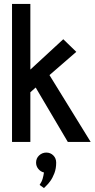

<svg xmlns="http://www.w3.org/2000/svg" viewBox="-20 -720 480 974"><path d="M181 218 203 234Q204 232 214 223Q224 214 235.5 198Q247 182 256 158.5Q265 135 265 105Q265 83 250.5 68.5Q236 54 215 54Q194 54 178.5 68.5Q163 83 163 105Q163 123 174.5 137Q186 151 203 155Q201 170 196.5 186Q192 202 181 218ZM231 -339 367 -457 301 -521 134 -367V-700H41V0H134V-252L161 -276L324 0H440Z"/></svg>

Font: Advent Pro SemiBold
Style: Regular
Weight: 600
Designer: VivaRado, Andreas Kalpakidis
Foundry: VivaRado, Andreas Kalpakidis
Version: Version 3.000